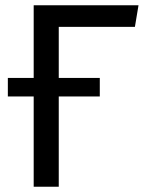

<svg xmlns="http://www.w3.org/2000/svg" viewBox="-20 -709 556 729"><path d="M492.2 -606.9H203.1V-413.1H358.9V-342.8H203.1V0H107.9V-342.8H9.8V-413.1H107.9V-689H505.9Z"/></svg>

Font: FiraGO
Style: Regular
Weight: 400
Designer: bBox Type
Foundry: bBox Type GmbH
Version: Version 1.001;PS 001.001;hotconv 1.0.88;makeotf.lib2.5.64775